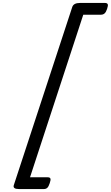

<svg xmlns="http://www.w3.org/2000/svg" viewBox="-20 -1210 753 1305"><path d="M708 -1150Q701 -1128 691 -1119Q681 -1110 666 -1110H546L184 -5H304Q319 -5 322.5 3.5Q326 12 318 35Q311 57 302 66Q293 75 278 75H109Q65 75 74 48L471 -1162Q480 -1190 524 -1190H693Q708 -1190 712 -1181.5Q716 -1173 708 -1150Z"/></svg>

Font: Playwrite CU
Style: Regular
Weight: 400
Designer: Veronika Burian, José Scaglione
Foundry: TypeTogether
Version: Version 1.002